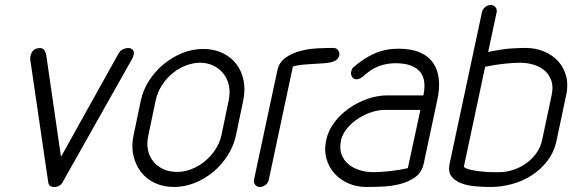

<svg xmlns="http://www.w3.org/2000/svg" viewBox="-20 -745 2284 765"><path d="M453 -533Q460 -545 473 -550Q486 -555 497 -553Q507 -551 511.5 -542.5Q516 -534 511 -522Q511 -521 510 -519Q509 -517 509 -515L230 -20L231 -21Q219 0 196 0Q174 0 172 -20L100 -511V-510Q100 -523 107 -536.5Q114 -550 132 -553Q146 -555 153 -549Q160 -543 162 -533L163 -534L223 -120Z M541 -344Q550 -387 574.5 -424.5Q599 -462 633 -490Q667 -518 707.5 -534Q748 -550 790 -550Q832 -550 866 -534Q900 -518 921.5 -490Q943 -462 950.5 -424.5Q958 -387 949 -344L920 -205Q911 -163 887 -125.5Q863 -88 829.5 -60Q796 -32 755.5 -16Q715 0 673 0Q631 0 597 -16Q563 -32 541.5 -60Q520 -88 511.5 -125.5Q503 -163 512 -205ZM571 -205Q564 -174 569.5 -147.5Q575 -121 591 -101.5Q607 -82 631 -71Q655 -60 686 -60Q714 -60 742.5 -71Q771 -82 795 -101.5Q819 -121 837 -147.5Q855 -174 862 -205L891 -344Q898 -377 892 -404.5Q886 -432 870 -452Q854 -472 830 -483.5Q806 -495 778 -495Q749 -495 720.5 -484Q692 -473 667.5 -453Q643 -433 625 -405Q607 -377 600 -344Z M1051 -29Q1049 -17 1038.5 -8.5Q1028 0 1015 0Q1004 0 997 -8.5Q990 -17 992 -29L1085 -464Q1092 -497 1117.5 -515Q1143 -533 1177 -542Q1211 -551 1246.5 -552.5Q1282 -554 1309 -554Q1320 -554 1327 -545Q1334 -536 1332 -525Q1329 -513 1320.5 -506.5Q1312 -500 1299.5 -497Q1287 -494 1271 -493L1239 -491Q1222 -490 1195 -488Q1168 -486 1147 -480Z M1667 -365Q1673 -393 1670.5 -417Q1668 -441 1654.5 -458Q1641 -475 1615 -484.5Q1589 -494 1547 -493Q1511 -491 1482.5 -478.5Q1454 -466 1426 -440Q1420 -435 1413 -432Q1406 -429 1401 -429Q1389 -429 1383 -438.5Q1377 -448 1379 -459Q1382 -471 1387 -476Q1429 -513 1472.5 -532Q1516 -551 1567 -551Q1620 -551 1654.5 -535.5Q1689 -520 1707 -492.5Q1725 -465 1728.5 -428.5Q1732 -392 1723 -350L1668 -92Q1660 -57 1633.5 -38.5Q1607 -20 1573 -11.5Q1539 -3 1503 -1.5Q1467 0 1440 0Q1401 0 1368 -14.5Q1335 -29 1312.5 -54Q1290 -79 1280.5 -113.5Q1271 -148 1280 -188Q1288 -225 1312 -257Q1336 -289 1370 -313Q1404 -337 1444 -351Q1484 -365 1524 -365ZM1655 -307H1512Q1487 -307 1460 -298Q1433 -289 1408.5 -273.5Q1384 -258 1365 -236Q1346 -214 1339 -188Q1332 -155 1340.5 -131Q1349 -107 1368 -91Q1387 -75 1413 -67Q1439 -59 1467 -59Q1495 -59 1532.5 -63Q1570 -67 1605 -75Z M2198 -187Q2188 -139 2161 -104Q2134 -69 2098 -46Q2062 -23 2019.5 -11.5Q1977 0 1935 0Q1907 0 1875.5 -2.5Q1844 -5 1818.5 -14.5Q1793 -24 1779 -42Q1765 -60 1771 -91L1900 -695Q1902 -707 1912 -716Q1922 -725 1936 -725Q1947 -725 1954 -716.5Q1961 -708 1959 -697L1925 -538Q1984 -550 2017.5 -552Q2051 -554 2074 -554Q2114 -554 2147.5 -540Q2181 -526 2203.5 -501.5Q2226 -477 2235.5 -442.5Q2245 -408 2236 -367ZM2178 -366Q2185 -399 2177 -423Q2169 -447 2151 -463Q2133 -479 2107 -487Q2081 -495 2053 -495Q2026 -495 1988 -491Q1950 -487 1913 -479L1828 -80Q1838 -72 1860 -67.5Q1882 -63 1904.5 -61Q1927 -59 1945 -59H1969Q1997 -59 2024.5 -68Q2052 -77 2075.5 -93.5Q2099 -110 2116.5 -134Q2134 -158 2140 -187Z"/></svg>

Font: VDS
Style: Thin Italic
Weight: 100
Width: 0
Designer: artmaker
Foundry: artmaker
Version: Version 1.000 2012 initial release